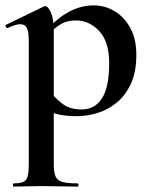

<svg xmlns="http://www.w3.org/2000/svg" viewBox="-25 -419 558 714"><path d="M26 275Q23 275 23 269Q23 263 26 263Q61 263 71.5 250Q82 237 82 194V-269Q82 -300 75 -314.5Q68 -329 50 -329Q42 -329 30 -325.5Q18 -322 4 -315Q0 -313 -3 -319Q-6 -325 -4 -326L138 -395Q140 -396 143 -396Q154 -396 164.5 -372Q175 -348 175 -303V194Q175 222 181.5 237Q188 252 207 257.5Q226 263 264 263Q267 263 267 269Q267 275 264 275Q236 275 201 274Q166 273 127 273Q99 273 72.5 274Q46 275 26 275ZM261 13Q222 13 194.5 7Q167 1 129 -12L164 -75Q186 -48 211.5 -30Q237 -12 280 -12Q327 -12 354 -53Q381 -94 381 -184Q381 -264 344 -303.5Q307 -343 257 -343Q220 -343 193 -324Q166 -305 140 -276L130 -288Q181 -347 227.5 -373Q274 -399 323 -399Q365 -399 401 -377.5Q437 -356 459.5 -315Q482 -274 482 -215Q482 -151 461.5 -107Q441 -63 408 -36.5Q375 -10 336.5 1.5Q298 13 261 13Z"/></svg>

Font: Cormorant Infant Light
Style: Regular
Weight: 300
Designer: Christian Thalmann (Catharsis Fonts)
Foundry: Catharsis Fonts
Version: Version 4.001